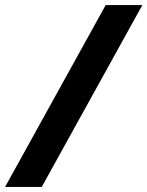

<svg xmlns="http://www.w3.org/2000/svg" viewBox="-64 -734 579 754"><path d="M-44 0H100L495 -714H351Z"/></svg>

Font: Noto Sans
Style: Bold Italic
Weight: 700
Italic angle: -12°
Designer: Monotype Design Team
Foundry: Monotype Imaging Inc.
Version: Version 2.013